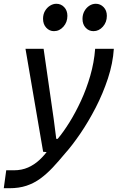

<svg xmlns="http://www.w3.org/2000/svg" viewBox="-44 -804 664 1017"><path d="M-24 193 -11 98H29.5Q71.5 98 105 83Q138.5 68 165 43.2Q191.5 18.5 211.5 -10L300 9.5Q266.5 50 234.8 83.8Q203 117.5 169.5 142Q136 166.5 96.2 179.8Q56.5 193 6 193ZM184.5 0 91 -545.5H187L240.5 -173.5L254 -68.5H261.5Q291.5 -104 323.8 -155.8Q356 -207.5 385 -270.2Q414 -333 434.2 -403Q454.5 -473 460 -545.5H559Q554 -468.5 527.8 -388.8Q501.5 -309 463 -234.2Q424.5 -159.5 381.5 -96.5Q338.5 -33.5 300 9.5ZM241.5 -639Q218 -639 201 -657.2Q184 -675.5 184 -704.5Q184 -728 194.2 -745.8Q204.5 -763.5 220.8 -773.8Q237 -784 254.5 -784Q279 -784 296 -766.2Q313 -748.5 313 -720Q313 -686.5 292 -662.8Q271 -639 241.5 -639ZM451 -639Q426.5 -639 409.8 -657Q393 -675 393 -704Q393 -727 403 -745Q413 -763 429 -773.5Q445 -784 463.5 -784Q487.5 -784 504.8 -766.2Q522 -748.5 522 -720Q522 -686.5 501 -662.8Q480 -639 451 -639Z"/></svg>

Font: Spline Sans Mono
Style: Italic
Weight: 400
Italic angle: -4°
Monospace: yes
Designer: Eben Sorkin, Mirko Velimirovic
Foundry: Sorkin Type
Version: Version 1.004